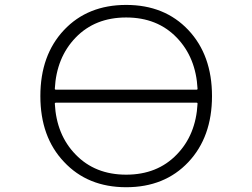

<svg xmlns="http://www.w3.org/2000/svg" viewBox="-20 -784 1040 792"><path d="M206.1 -418Q206.1 -414.1 210.9 -414.1H791Q794.9 -414.1 794.9 -418Q788.1 -546.9 709 -628.9Q628.9 -711.9 500.5 -711.9Q372.1 -711.9 292 -628.9Q212.9 -546.9 206.1 -418ZM210.9 -360.4Q206.1 -360.4 206.1 -356.4Q212.9 -227.5 292 -146.5Q372.1 -63.5 500.5 -63.5Q628.9 -63.5 709 -146.5Q788.1 -227.5 794.9 -356.4Q794.9 -360.4 791 -360.4ZM244.1 -116.2Q146.5 -218.8 146.5 -387.7Q146.5 -556.6 244.1 -660.2Q341.8 -763.7 500.5 -763.7Q659.2 -763.7 756.8 -660.2Q854.5 -556.6 854.5 -387.7Q854.5 -218.8 756.8 -115.2Q659.2 -11.7 500.5 -11.7Q341.8 -11.7 244.1 -116.2Z"/></svg>

Font: Gen Jyuu Gothic L Monospace Light
Style: Regular
Weight: 300
Designer: [Source Han Sans]
Ryoko NISHIZUKA  (kana & ideographs); Paul D. Hunt (Latin, Greek & Cyrillic); Wenlong ZHANG  (bopomofo
Version: Version 1.002.20150607